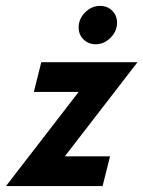

<svg xmlns="http://www.w3.org/2000/svg" viewBox="-57 -626 482 646"><path d="M-36.8 0 207.6 -316.7H56.9L81.9 -416.7H405.6L161.1 -100H313.2L288.2 0ZM264.8 -477.1Q241 -477.1 224.3 -493.1Q207.6 -509 207.6 -534Q207.6 -562.6 229.5 -584.4Q251.4 -606.2 279.6 -606.2Q304.2 -606.2 320.5 -590.1Q336.8 -573.9 336.8 -549.6Q336.8 -520.8 314.9 -499Q293.1 -477.1 264.8 -477.1Z"/></svg>

Font: Afacad
Style: Italic
Weight: 400
Italic angle: -14°
Designer: Kristian Moeller
Foundry: Dicotype
Version: Version 1.000